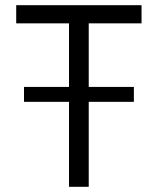

<svg xmlns="http://www.w3.org/2000/svg" viewBox="-20 -720 608 740"><path d="M246 0V-630H42.5V-700H525.5V-630H322V0ZM72.5 -327.5V-385H496V-327.5Z"/></svg>

Font: Geologica Roman ExtraLight
Style: Regular
Weight: 250
Designer: Sindre Bremnes, Frode Helland
Foundry: Monokrom Skriftforlag AS
Version: Version 1.010;gftools[0.9.28]